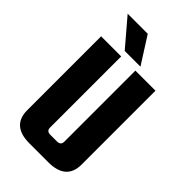

<svg xmlns="http://www.w3.org/2000/svg" viewBox="-245 -888 966 966"><g transform="rotate(45 237.5 -405.5)"><path d="M288 -636H431V-111Q431 0 304 0H170Q44 0 44 -111V-636H187V-130Q187 -105 213 -105H261Q288 -105 288 -130ZM292 -668H180L58 -811H201Z"/></g></svg>

Font: Teko Semibold
Style: Regular
Weight: 600
Designer: Manushi Parikh, Jonny Pinhorn
Foundry: Indian Type Foundry
Version: Version 1.105;PS 1.0;hotconv 1.0.78;makeotf.lib2.5.61930; tt